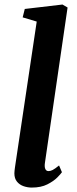

<svg xmlns="http://www.w3.org/2000/svg" viewBox="-20 -838 348 868"><path d="M183 -101Q180.5 -84 184.8 -74.2Q189 -64.5 199.5 -64.5Q208 -64.5 218 -69.5Q228 -74.5 247 -90L260 -59.5Q255 -52 238.8 -35.5Q222.5 -19 194 -4.5Q165.5 10 123.5 10Q105 10 86.8 3.8Q68.5 -2.5 56.8 -16.8Q45 -31 45 -54.5Q45 -59.5 45.8 -66.5Q46.5 -73.5 47.5 -80.2Q48.5 -87 49 -90.5L146 -740.5L82.5 -759.5L92 -797.5L262.5 -817.5L285.5 -804Z"/></svg>

Font: Merriweather Light 18pt
Style: Bold Italic
Weight: 700
Italic angle: -7.8°
Version: Version 2.101